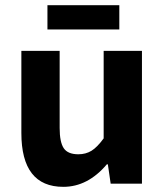

<svg xmlns="http://www.w3.org/2000/svg" viewBox="-20 -705 640 737"><path d="M162.1 -591.8V-685.1H438V-591.8ZM223.1 12.2Q62 12.2 62 -194.8V-509.8H209V-213.9Q209 -159.7 224.6 -136.2Q240.2 -112.8 280.8 -112.8Q309.1 -112.8 331.1 -126.2Q353 -139.6 377.9 -173.8V-509.8H524.9V0H404.8L394 -74.2H390.1Q316.9 12.2 223.1 12.2Z"/></svg>

Font: Office Code Pro Bold
Style: Regular
Weight: 700
Designer: Nathan Rutzky & Paul D. Hunt
Foundry: Adobe Systems Incorporated
Version: Version 1.004;PS 001.004;hotconv 1.0.70;makeotf.lib2.5.58329